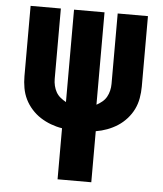

<svg xmlns="http://www.w3.org/2000/svg" viewBox="-53 -566 705 828"><g transform="rotate(5 300.0 -152.5)"><path d="M227 215V-6Q202 -10 178 -19Q154 -28 133 -41.5Q112 -55 94.5 -74.5Q77 -94 66 -116.5Q55 -139 50.5 -164.5Q46 -190 46 -215V-520H177V-215Q177 -200 180.5 -185.5Q184 -171 191 -158.5Q198 -146 209.5 -136.5Q221 -127 234 -120V-520H366V-120Q379 -127 390.5 -136.5Q402 -146 409 -158.5Q416 -171 419.5 -185.5Q423 -200 423 -215V-520H554V-215Q554 -190 549.5 -164.5Q545 -139 534 -116.5Q523 -94 505.5 -74.5Q488 -55 467 -41.5Q446 -28 422 -19Q398 -10 373 -6V215Z"/></g></svg>

Font: Iosevka Custom Heavy Extended
Style: Regular
Weight: 900
Width: 7
Monospace: yes
Designer: Belleve Invis
Foundry: Belleve Invis
Version: Version 11.2.4; ttfautohint (v1.8.4)